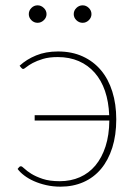

<svg xmlns="http://www.w3.org/2000/svg" viewBox="-20 -694 514 720"><path d="M46 0ZM53.5 -447.5Q79.5 -471.5 115.5 -486.2Q151.5 -501 197.5 -501Q249.5 -501 290 -482.5Q330.5 -464 358.5 -430.8Q386.5 -397.5 401.2 -350.5Q416 -303.5 416 -246.5Q416 -187 401 -140Q386 -93 358.8 -60.5Q331.5 -28 292.8 -11Q254 6 207 6Q178.5 6 153.2 0.2Q128 -5.5 107.2 -14.8Q86.5 -24 70.8 -36Q55 -48 46 -60.5L52 -67.5Q54 -70.5 58.5 -70.5Q62.5 -70.5 71.5 -61.8Q80.5 -53 97.2 -42.5Q114 -32 140 -23.2Q166 -14.5 204 -14.5Q245.5 -14.5 279.5 -29.5Q313.5 -44.5 337.8 -73.5Q362 -102.5 375.8 -145Q389.5 -187.5 390 -242H110V-262H389.5Q387.5 -312.5 373.8 -352.8Q360 -393 335.2 -421.2Q310.5 -449.5 275.5 -464.8Q240.5 -480 196.5 -480Q164 -480 141 -473Q118 -466 102.8 -457.8Q87.5 -449.5 79 -442.5Q70.5 -435.5 67 -435.5Q64.5 -435.5 63 -436.8Q61.5 -438 60 -439.5ZM154.5 -641Q154.5 -628 144.2 -618.2Q134 -608.5 121 -608.5Q107.5 -608.5 97.8 -618.2Q88 -628 88 -641Q88 -654.5 97.8 -664.2Q107.5 -674 121 -674Q134 -674 144.2 -664.2Q154.5 -654.5 154.5 -641ZM323 -641Q323 -628 313 -618.2Q303 -608.5 290 -608.5Q276.5 -608.5 266.5 -618.2Q256.5 -628 256.5 -641Q256.5 -654.5 266.5 -664.2Q276.5 -674 290 -674Q303 -674 313 -664.2Q323 -654.5 323 -641Z"/></svg>

Font: Lato Thin
Style: Regular
Weight: 200
Designer: Lukasz Dziedzic
Foundry: tyPoland Lukasz Dziedzic
Version: Version 2.007; 2014-02-27